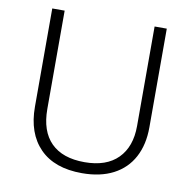

<svg xmlns="http://www.w3.org/2000/svg" viewBox="-81 -794 883 885"><g transform="rotate(10 361.0 -352.0)"><path d="M359 10Q230 10 161.5 -60Q93 -130 93 -254V-714H151V-254Q151 -150 205 -96Q259 -42 362 -42Q464 -42 518 -96.5Q572 -151 572 -248V-714H629V-252Q629 -171 597.5 -112Q566 -53 505.5 -21.5Q445 10 359 10Z"/></g></svg>

Font: Noto Sans Symbols Light
Style: Regular
Weight: 300
Version: Version 2.002